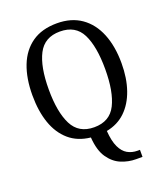

<svg xmlns="http://www.w3.org/2000/svg" viewBox="-168 -840 1025 1183"><g transform="rotate(-20 344.5 -248.0)"><path d="M518 229Q468 229 421 209.5Q374 190 341 142Q308 94 302 8Q218 -1 162.5 -49Q107 -97 79.5 -176Q52 -255 52 -359Q52 -470 84 -552Q116 -634 181 -679.5Q246 -725 345 -725Q439 -725 504 -679.5Q569 -634 602.5 -551.5Q636 -469 636 -358Q636 -260 609.5 -183.5Q583 -107 532.5 -58.5Q482 -10 408 4Q413 72 431.5 111Q450 150 479 166.5Q508 183 545 183H560V229ZM344 -44Q446 -44 487.5 -127Q529 -210 529 -358Q529 -507 488 -589Q447 -671 345 -671Q244 -671 201.5 -589Q159 -507 159 -358Q159 -210 201 -127Q243 -44 344 -44Z"/></g></svg>

Font: Noto Serif Lao SemCond
Style: Regular
Weight: 400
Width: 4
Designer: Monotype Design Team
Foundry: Monotype Imaging Inc.
Version: Version 2.004; ttfautohint (v1.8.4.7-5d5b)